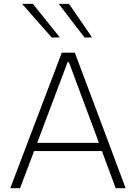

<svg xmlns="http://www.w3.org/2000/svg" viewBox="-20 -990 715 1010"><path d="M34 0Q56 -57.5 80 -121Q104 -184.5 126 -242L219 -486.5Q244 -552 264.2 -605.5Q284.5 -659 305 -713H373.5Q394 -658 414 -605Q434 -552 459 -486L551 -240.5Q573 -181.5 596.2 -119.2Q619.5 -57 641 0H588.5Q571 -47.5 552.5 -97.5Q534 -147.5 516 -195.5H159.5Q141 -147 122.2 -97.2Q103.5 -47.5 85.5 0ZM187.5 -270Q182 -255 175.5 -238.5H500Q494.5 -253 490 -266.5L342.5 -663H335.5ZM252 -792.5Q213.5 -836 175 -880Q136.5 -924 96.5 -969.5H153Q188 -926.5 223.5 -882Q259 -837.5 294.5 -793.5ZM425 -792.5Q391 -836 357.5 -880Q324 -924 289 -969.5H343Q373 -926.5 403 -882.5Q433 -838.5 464 -793.5Z"/></svg>

Font: Commissioner ExtraLight
Style: Regular
Weight: 200
Designer: Kostas Bartsokas
Foundry: Kostas Bartsokas
Version: Version 1.000; ttfautohint (v1.8.3)